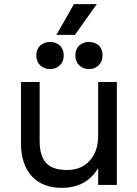

<svg xmlns="http://www.w3.org/2000/svg" viewBox="-20 -891 660 925"><path d="M543 0H453V-78H451Q394 14 278 14Q186 14 134 -41Q81 -99 81 -201V-496H171V-212Q171 -139 203 -105Q234 -72 303 -72Q373 -72 413 -118Q453 -162 453 -239V-496H543ZM456 -577Q437 -558 409 -558Q382 -558 362 -576Q343 -594 343 -624Q343 -654 362 -672Q382 -689 409 -689Q436 -689 456 -672Q474 -654 474 -625Q474 -595 456 -577ZM268 -576Q248 -558 221 -558Q194 -558 174 -576Q155 -594 155 -624Q155 -654 174 -672Q194 -689 221 -689Q248 -689 268 -672Q287 -654 287 -624Q287 -594 268 -576ZM252 -723 336 -871H446L341 -723Z"/></svg>

Font: Rilu
Style: Bold
Weight: 500
Designer: Alí Sinisterra
Foundry: Alí Sinisterra
Version: ""